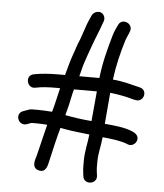

<svg xmlns="http://www.w3.org/2000/svg" viewBox="-54 -764 739 864"><g transform="rotate(5 315.5 -331.5)"><path d="M440.2 -357.4C475.8 -353.6 515.4 -346 545.4 -337C548.7 -336 552.5 -335.6 555.9 -334.9C593.9 -325.5 610.4 -383.6 570.8 -393.2C530.7 -402.9 493.5 -413.9 447.1 -417.8C455.2 -482.5 470.2 -541.8 486.9 -596.3C492.2 -613.5 497.6 -619.9 504.7 -640.5C518.5 -676.2 464.1 -700.3 448.5 -664C441.6 -648.5 433.6 -634.6 427.9 -613.3C410.5 -552.4 394.1 -492.6 385.8 -419.5H295.2C298.9 -432.2 302 -444.9 305.1 -458.1C310.3 -479.8 316 -491.9 322.9 -514.1L341.8 -566.8C353.4 -599.4 368.4 -632.7 379.8 -666.8C381.1 -670.5 388.7 -683.5 382.5 -697.9C370.2 -726.5 334.9 -716.6 326.5 -696.9C318.6 -678.4 309.7 -660.9 303 -638.6C297.1 -618.8 292.1 -609.2 285.2 -587.2L275.4 -562.6C269.8 -548.6 267.4 -539.4 266 -534.7L256.2 -507.2C246.5 -480 238.8 -447.4 230.7 -419.5H201C159 -419.5 123.3 -416.9 89.9 -410.3C49.5 -402.3 65.2 -342.5 102.7 -350.8C131.5 -357.2 161.4 -358.5 201 -358.5H213.7C204.8 -322.4 197.4 -284.7 187 -249.5C168.5 -251.1 141.4 -252.5 124 -252.5H99C88.2 -252.5 79.2 -249.6 67.3 -244.6L56.7 -240.7C18.5 -226.8 41.6 -169.6 80 -184.5L90.3 -188.3C94.3 -189.7 98.4 -191.5 101 -191.5H123.5C135.6 -191.5 152.6 -190.6 170.2 -189.5C158.7 -143.4 145.7 -89.5 134.8 -44.4C132.8 -35.8 112.8 7.8 148.6 18C183.3 27.9 189.1 -6.7 194.2 -29.8C205.1 -78.9 217.6 -132.4 230.9 -180.6L251.7 -176.7C287.7 -170 326.4 -166.9 363 -162.2C359.3 -124.3 348.5 -86 348.5 -44V-19C348.5 -9.6 349.2 0.6 350.6 12.6L352.6 27.7C358.3 67.6 418.9 57.7 413.4 19.3L411.4 4.3C410.2 -4.7 409.5 -12.4 409.5 -19V-44C409.5 -81 419.4 -112.4 423.7 -155.3C466.1 -151.2 510.5 -145.8 537.9 -133.6C556.6 -125.2 573.4 -138.6 578.2 -151C588.5 -178 562.1 -189.7 552.5 -193.7C517.9 -208.1 472.9 -212.3 428.1 -216.3C432.7 -262.3 435.6 -310.1 440.2 -357.4ZM367.5 -224.9C367.5 -224.7 367.5 -224.3 367.5 -224C367.5 -223 367.8 -223.2 366.8 -223.4C366.6 -223.4 366.2 -223.4 366 -223.5C325.8 -226.7 287.3 -232.2 247.7 -239.7C250.2 -248.9 252.6 -259.1 255.1 -267.7C263.8 -298.5 268.3 -331.1 276.2 -358.5H379.7C376.8 -316.8 370.8 -268.4 367.5 -224.9Z"/></g></svg>

Font: CiSf OpenHand
Style: Bd
Weight: 400
Foundry: Cannot Into Space Fonts
Version: Version 0.7892